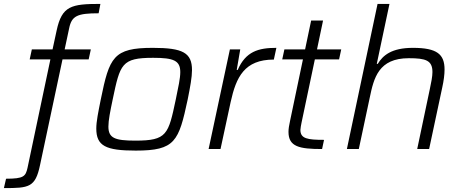

<svg xmlns="http://www.w3.org/2000/svg" viewBox="-86 -763 2363 983"><path d="M-55 152 -66 200C62 200 95 197 119 82L234 -459H368L379 -510H245L268 -618C281 -682 310 -695 419 -695L428 -743C279 -743 231 -733 204 -607L183 -510H77L66 -459H172L55 96C45 140 36 152 -55 152Z M609 8C811 8 829 -39 875 -254C888 -319 897 -368 897 -404C897 -493 850 -518 696 -518C494 -518 474 -470 430 -254C417 -189 407 -141 407 -105C407 -16 455 8 609 8ZM607 -43C502 -43 469 -56 469 -115C469 -147 478 -192 491 -254C529 -435 536 -467 698 -467C803 -467 837 -453 837 -394C837 -362 827 -317 814 -254C776 -74 769 -43 607 -43Z M1091 -510 982 0H1043L1095 -241C1123 -368 1165 -458 1316 -458L1329 -518C1236 -518 1172 -499 1131 -405H1126L1144 -510Z M1563 0 1573 -47C1488 -47 1452 -53 1452 -98C1452 -106 1456 -126 1458 -136L1526 -459H1650L1661 -510H1537L1568 -658H1507L1476 -510H1370L1359 -459H1465L1399 -144C1394 -122 1391 -103 1391 -88C1391 -12 1446 0 1563 0Z M1847 -743 1690 0H1751L1807 -263C1828 -364 1852 -465 2007 -465C2094 -465 2128 -454 2128 -394C2128 -372 2122 -341 2114 -304L2050 0H2111L2178 -314C2186 -350 2190 -382 2190 -407C2190 -485 2152 -518 2028 -518C1918 -518 1874 -479 1848 -436H1843L1908 -743Z"/></svg>

Font: Saira UNSAM Light Italic
Style: Regular
Weight: 300
Italic angle: -12°
Designer: Hector Gatti with collaboration of the Omnibus-Type team
Foundry: Omnibus-Type
Version: Version 0.072;PS 000.072;hotconv 1.0.88;makeotf.lib2.5.64775